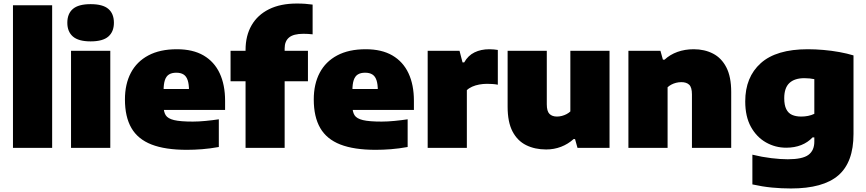

<svg xmlns="http://www.w3.org/2000/svg" viewBox="-20 -838 4910 1088"><path d="M53.5 0V-808H275.5V0Z M382.5 0V-550H605V0ZM493.5 -603.5Q425 -603.5 393.2 -631Q361.5 -658.5 361.5 -709Q361.5 -760.5 393.2 -787.5Q425 -814.5 493.5 -814.5Q562.5 -814.5 594 -787.5Q625.5 -760.5 625.5 -709Q625.5 -658.5 594 -631Q562.5 -603.5 493.5 -603.5Z M1038.5 11Q916 11 838.5 -19.2Q761 -49.5 724.5 -112.8Q688 -176 688 -274.5Q688 -361.5 721.5 -425.2Q755 -489 820.8 -524Q886.5 -559 982.5 -559Q1073 -559 1133.5 -523.8Q1194 -488.5 1224.8 -423Q1255.5 -357.5 1255.5 -267V-215H800V-333.5H1083L1051 -324.5Q1051 -361 1043.5 -383.5Q1036 -406 1020 -416Q1004 -426 979 -426Q954 -426 938 -416.2Q922 -406.5 914.5 -384.2Q907 -362 907 -325.5V-237.5Q907 -204.5 919 -185.2Q931 -166 966.5 -157.5Q1002 -149 1072.5 -149Q1106 -149 1145 -152.8Q1184 -156.5 1220 -162V-5Q1170 4 1125.2 7.5Q1080.5 11 1038.5 11Z M1371.5 0V-555.5Q1371.5 -635.5 1405.5 -694.5Q1439.5 -753.5 1504.5 -785.8Q1569.5 -818 1662 -818Q1688.5 -818 1708.8 -816.5Q1729 -815 1751.5 -812V-643.5Q1737 -645 1725 -645.8Q1713 -646.5 1699.5 -646.5Q1643 -646.5 1618 -625.5Q1593 -604.5 1593 -564V0ZM1286.5 -377.5V-550H1725V-377.5Z M2108.5 11Q1986 11 1908.5 -19.2Q1831 -49.5 1794.5 -112.8Q1758 -176 1758 -274.5Q1758 -361.5 1791.5 -425.2Q1825 -489 1890.8 -524Q1956.5 -559 2052.5 -559Q2143 -559 2203.5 -523.8Q2264 -488.5 2294.8 -423Q2325.5 -357.5 2325.5 -267V-215H1870V-333.5H2153L2121 -324.5Q2121 -361 2113.5 -383.5Q2106 -406 2090 -416Q2074 -426 2049 -426Q2024 -426 2008 -416.2Q1992 -406.5 1984.5 -384.2Q1977 -362 1977 -325.5V-237.5Q1977 -204.5 1989 -185.2Q2001 -166 2036.5 -157.5Q2072 -149 2142.5 -149Q2176 -149 2215 -152.8Q2254 -156.5 2290 -162V-5Q2240 4 2195.2 7.5Q2150.5 11 2108.5 11Z M2403.5 0V-550H2584L2601 -484.5H2610.5Q2632.5 -523.5 2669 -541.2Q2705.5 -559 2753 -559Q2766 -559 2778.8 -557.8Q2791.5 -556.5 2801 -555V-358Q2786.5 -361 2769.8 -362Q2753 -363 2739.5 -363Q2717.5 -363 2695.8 -359Q2674 -355 2655.5 -346.8Q2637 -338.5 2625.5 -327V0Z M3075 9Q3011 9 2961.5 -15.5Q2912 -40 2884.2 -93.2Q2856.5 -146.5 2856.5 -233V-550H3078.5V-247Q3078.5 -207.5 3093.8 -192.5Q3109 -177.5 3136 -177.5Q3150 -177.5 3164.2 -181.2Q3178.5 -185 3190.8 -191.5Q3203 -198 3212 -206.5V-550H3434V0H3252.5L3238.5 -50H3230.5Q3199 -21.5 3159.2 -6.2Q3119.5 9 3075 9Z M3541 0V-550H3722.5L3736.5 -500H3746Q3776.5 -528.5 3818.8 -543.8Q3861 -559 3911 -559Q3972.5 -559 4020.5 -534.2Q4068.5 -509.5 4096 -456.2Q4123.5 -403 4123.5 -316.5V0H3901V-303Q3901 -343 3885.5 -357.8Q3870 -372.5 3841 -372.5Q3825.5 -372.5 3811 -368.8Q3796.5 -365 3784.2 -358.5Q3772 -352 3763 -343.5V0Z M4462 230Q4408 230 4353.8 224.8Q4299.5 219.5 4243.5 207V38.5Q4298.5 52 4350.8 58.2Q4403 64.5 4444 64.5Q4527 64.5 4560.8 39.8Q4594.5 15 4594.5 -35.5V-59.5H4584.5Q4558 -31 4520.2 -16Q4482.5 -1 4435 -1Q4373.5 -1 4320.5 -31Q4267.5 -61 4235.2 -119.2Q4203 -177.5 4203 -263.5Q4203 -401 4291 -480Q4379 -559 4557.5 -559Q4600 -559 4646.2 -555Q4692.5 -551 4736.5 -543Q4780.5 -535 4816.5 -524V-78.5Q4816.5 81.5 4730.5 155.8Q4644.5 230 4462 230ZM4520.5 -177.5Q4539.5 -177.5 4558.8 -181.2Q4578 -185 4594.5 -193V-389.5Q4582.5 -392 4568.2 -393.5Q4554 -395 4538 -395Q4482.5 -395 4453.2 -367.5Q4424 -340 4424 -281.5Q4424 -242.5 4435.5 -219.5Q4447 -196.5 4468.5 -187Q4490 -177.5 4520.5 -177.5Z"/></svg>

Font: Encode Sans SemiExpanded Black
Style: Regular
Weight: 900
Width: 6
Designer: Multiple Designers
Foundry: Impallari Type
Version: Version 3.002